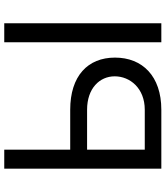

<svg xmlns="http://www.w3.org/2000/svg" viewBox="41 -808 767 889"><g transform="rotate(-90 424.5 -363.5)"><path d="M88.1 0H360.8C517 0 602.3 -88.1 602.3 -214.5C602.3 -340.9 517 -421.9 360.8 -421.9H176.1V-727.3H88.1ZM176.1 -76.7V-343.8H360.8C460.2 -343.8 515.6 -285.5 515.6 -215.9C515.6 -144.9 460.2 -76.7 360.8 -76.7ZM673.3 0H761.4V-727.3H673.3Z"/></g></svg>

Font: Margiela Sans
Style: Regular
Weight: 400
Designer: Stefan Endress, Andreas Faust
Version: Version 1.100;FEAKit 1.0